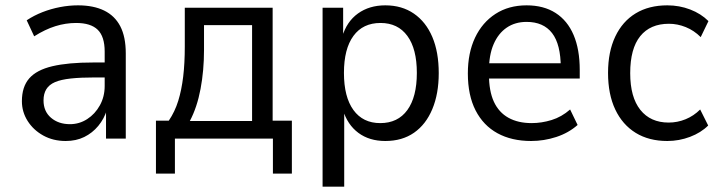

<svg xmlns="http://www.w3.org/2000/svg" viewBox="-20 -519 2699 719"><path d="M226 9Q179 9 142 -11.5Q105 -32 83.5 -66Q62 -100 62 -140Q62 -194 89.5 -225.5Q117 -257 176 -271Q235 -285 329 -285H385V-229H335Q282 -229 245 -225Q208 -221 186 -211.5Q164 -202 153.5 -185Q143 -168 143 -143Q143 -102 171 -78Q199 -54 242 -54Q277 -54 306.5 -73Q336 -92 354 -124.5Q372 -157 372 -197V-326Q372 -382 346 -407.5Q320 -433 265 -433Q226 -433 187.5 -421Q149 -409 108 -383L80 -443Q107 -461 139 -473.5Q171 -486 205 -492.5Q239 -499 272 -499Q330 -499 370 -479.5Q410 -460 430.5 -420.5Q451 -381 451 -319V0H377V-109H381Q370 -74 348 -47.5Q326 -21 295.5 -6Q265 9 226 9Z M564 131V-67H612Q635 -101 647.5 -141.5Q660 -182 666 -232Q672 -282 672 -345V-490H1001V-67H1073V131H1002V0H635V131ZM691 -66H924V-425H744V-332Q744 -255 731 -186Q718 -117 691 -66Z M1188 180V-490H1265V-380H1261Q1278 -438 1320.5 -468.5Q1363 -499 1423 -499Q1485 -499 1530 -468Q1575 -437 1599 -380.5Q1623 -324 1623 -245Q1623 -168 1599 -110.5Q1575 -53 1530.5 -22Q1486 9 1423 9Q1363 9 1322 -21.5Q1281 -52 1264 -108H1269V180ZM1404 -58Q1470 -58 1505.5 -107Q1541 -156 1541 -246Q1541 -336 1505.5 -384.5Q1470 -433 1405 -433Q1339 -433 1303.5 -384.5Q1268 -336 1268 -246Q1268 -156 1303.5 -107Q1339 -58 1404 -58Z M1969 9Q1896 9 1843 -20Q1790 -49 1761 -105.5Q1732 -162 1732 -244Q1732 -321 1759 -378Q1786 -435 1835.5 -467Q1885 -499 1952 -499Q2016 -499 2060.5 -470.5Q2105 -442 2128 -388Q2151 -334 2151 -257V-225H1794V-282H2097L2080 -265Q2080 -353 2047.5 -395Q2015 -437 1952 -437Q1909 -437 1877.5 -415.5Q1846 -394 1828.5 -353.5Q1811 -313 1811 -254V-241Q1811 -178 1829.5 -138Q1848 -98 1884 -78Q1920 -58 1971 -58Q2008 -58 2045.5 -69.5Q2083 -81 2115 -109L2143 -51Q2109 -21 2063 -6Q2017 9 1969 9Z M2479 9Q2410 9 2360.5 -21.5Q2311 -52 2284 -109Q2257 -166 2257 -246Q2257 -325 2284 -382Q2311 -439 2360.5 -469Q2410 -499 2479 -499Q2524 -499 2564.5 -483.5Q2605 -468 2633 -440L2604 -380Q2579 -405 2548 -417.5Q2517 -430 2485 -430Q2415 -430 2377.5 -383.5Q2340 -337 2340 -245Q2340 -155 2378 -107.5Q2416 -60 2484 -60Q2517 -60 2547.5 -72.5Q2578 -85 2602 -109L2632 -49Q2605 -22 2564 -6.5Q2523 9 2479 9Z"/></svg>

Font: Nunito Sans 10pt SemiCondensed
Style: Regular
Weight: 400
Width: 4
Designer: Vernon Adams
Foundry: Vernon Adams
Version: Version 3.101;gftools[0.9.27]